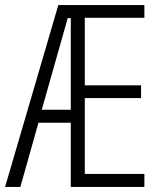

<svg xmlns="http://www.w3.org/2000/svg" viewBox="-21 -734 634 754"><path d="M546 0V-51H312V-349H533V-399H312V-664H546V-714H208L-1 0H59L130 -252H257V0ZM143 -303 245 -663H257V-303Z"/></svg>

Font: Noto Sans Arabic UI XCn Lt
Style: Regular
Weight: 300
Width: 2
Designer: Monotype Design Team, Nadine Chahine and Nizar Qandah
Foundry: Monotype Imaging Inc.
Version: Version 2.010